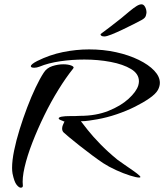

<svg xmlns="http://www.w3.org/2000/svg" viewBox="-20 -783 761 890"><path d="M625 40Q612 40 582 30.5Q552 21 518 5.5Q484 -10 458 -27Q437 -41 408 -62.5Q379 -84 350.5 -106.5Q322 -129 301 -146.5Q280 -164 275 -169Q268 -176 268 -187Q268 -195 271.5 -203.5Q275 -212 279 -220Q276 -220 273 -221.5Q270 -223 270 -223Q252 -229 252 -234Q252 -245 308 -245H328Q333 -245 339 -245.5Q345 -246 351 -246Q425 -246 482.5 -269Q540 -292 576 -325Q612 -358 621 -387Q624 -398 624 -406Q624 -441 587.5 -463Q551 -485 493 -496Q435 -507 371 -507Q314 -507 259 -499Q204 -491 163 -474Q150 -469 139 -469Q123 -469 123 -476Q123 -485 152 -500Q210 -529 271.5 -541.5Q333 -554 393 -554Q459 -554 518 -541Q577 -528 623 -505.5Q669 -483 695 -455.5Q721 -428 721 -399Q721 -383 712 -366Q702 -348 673.5 -328Q645 -308 606 -288.5Q567 -269 521.5 -253.5Q476 -238 431 -230Q413 -227 393.5 -224Q374 -221 355 -221Q364 -209 387 -180Q410 -151 445 -115Q480 -79 524 -43Q536 -34 556.5 -20Q577 -6 597 8Q617 22 626.5 31Q636 40 625 40ZM76 87Q68 87 57 73.5Q46 60 38 21Q37 15 36.5 8.5Q36 2 36 -5Q36 -39 45.5 -85.5Q55 -132 71 -183.5Q87 -235 106 -285Q125 -335 145 -377Q165 -419 182 -445Q196 -468 222.5 -476.5Q249 -485 273 -485Q296 -485 311 -479Q326 -473 319 -465Q286 -424 251 -367.5Q216 -311 185 -247.5Q154 -184 130 -122Q106 -60 94 -8Q82 44 86 78Q86 87 76 87ZM464 -614Q446 -614 446 -625Q465 -639 490 -658Q515 -677 540 -697Q565 -717 582 -732Q599 -746 612.5 -754.5Q626 -763 636 -763Q646 -763 652.5 -751Q659 -739 659 -725Q659 -721 656 -710Q653 -699 636 -690Q623 -683 598.5 -670.5Q574 -658 546.5 -645Q519 -632 496.5 -623Q474 -614 464 -614Z"/></svg>

Font: Grechen Fuemen
Style: Regular
Weight: 400
Designer: Robert E. Leuschke
Foundry: Robert E. Leuschke
Version: Version 1.010; ttfautohint (v1.8.3)